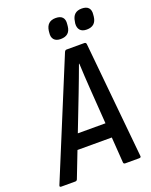

<svg xmlns="http://www.w3.org/2000/svg" viewBox="-182 -909 779 990"><g transform="rotate(-20 207.5 -413.5)"><path d="M-21 0Q-32 0 -28 -10L234 -645Q238 -655 246 -655H343Q353 -655 354 -645L416 -10Q418 0 406 0H330Q320 0 320 -10L291 -423Q289 -458 286.5 -493.5Q284 -529 283 -564H281Q268 -529 255 -494Q242 -459 228 -423L68 -10Q65 0 56 0ZM106 -149 135 -229H319L324 -149ZM380 -716Q355 -716 343.5 -729.5Q332 -743 334 -766L336 -777Q343 -827 391 -827Q417 -827 428.5 -814Q440 -801 437 -777L436 -766Q430 -716 380 -716ZM237 -716Q212 -716 200.5 -729.5Q189 -743 192 -766L193 -777Q200 -827 248 -827Q274 -827 285.5 -814Q297 -801 294 -777L293 -766Q288 -716 237 -716Z"/></g></svg>

Font: Sofia Sans Condensed SemiBold
Style: Italic
Weight: 600
Italic angle: -9°
Version: Version 4.100